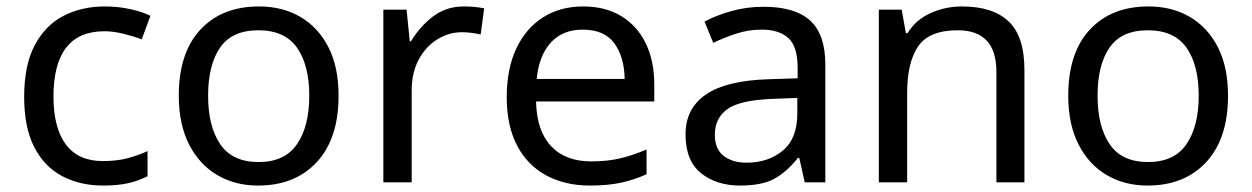

<svg xmlns="http://www.w3.org/2000/svg" viewBox="-20 -566 3886 596"><path d="M300 10Q229 10 173.5 -19Q118 -48 86.5 -109Q55 -170 55 -265Q55 -364 88 -426Q121 -488 177.5 -517Q234 -546 306 -546Q347 -546 385 -537.5Q423 -529 447 -517L420 -444Q396 -453 364 -461Q332 -469 304 -469Q146 -469 146 -266Q146 -169 184.5 -117.5Q223 -66 299 -66Q343 -66 376.5 -75Q410 -84 438 -97V-19Q411 -5 378.5 2.5Q346 10 300 10Z M1031 -269Q1031 -136 963.5 -63Q896 10 781 10Q710 10 654.5 -22.5Q599 -55 567 -117.5Q535 -180 535 -269Q535 -402 602 -474Q669 -546 784 -546Q857 -546 912.5 -513.5Q968 -481 999.5 -419.5Q1031 -358 1031 -269ZM626 -269Q626 -174 663.5 -118.5Q701 -63 783 -63Q864 -63 902 -118.5Q940 -174 940 -269Q940 -364 902 -418Q864 -472 782 -472Q700 -472 663 -418Q626 -364 626 -269Z M1420 -546Q1435 -546 1452.5 -544.5Q1470 -543 1483 -540L1472 -459Q1459 -462 1443.5 -464Q1428 -466 1414 -466Q1373 -466 1337 -443.5Q1301 -421 1279.5 -380.5Q1258 -340 1258 -286V0H1170V-536H1242L1252 -438H1256Q1282 -482 1323 -514Q1364 -546 1420 -546Z M1790 -546Q1859 -546 1908.5 -516Q1958 -486 1984.5 -431.5Q2011 -377 2011 -304V-251H1644Q1646 -160 1690.5 -112.5Q1735 -65 1815 -65Q1866 -65 1905.5 -74.5Q1945 -84 1987 -102V-25Q1946 -7 1906 1.5Q1866 10 1811 10Q1735 10 1676.5 -21Q1618 -52 1585.5 -113.5Q1553 -175 1553 -264Q1553 -352 1582.5 -415Q1612 -478 1665.5 -512Q1719 -546 1790 -546ZM1789 -474Q1726 -474 1689.5 -433.5Q1653 -393 1646 -321H1919Q1918 -389 1887 -431.5Q1856 -474 1789 -474Z M2350 -545Q2448 -545 2495 -502Q2542 -459 2542 -365V0H2478L2461 -76H2457Q2422 -32 2383.5 -11Q2345 10 2277 10Q2204 10 2156 -28.5Q2108 -67 2108 -149Q2108 -229 2171 -272.5Q2234 -316 2365 -320L2456 -323V-355Q2456 -422 2427 -448Q2398 -474 2345 -474Q2303 -474 2265 -461.5Q2227 -449 2194 -433L2167 -499Q2202 -518 2250 -531.5Q2298 -545 2350 -545ZM2376 -259Q2276 -255 2237.5 -227Q2199 -199 2199 -148Q2199 -103 2226.5 -82Q2254 -61 2297 -61Q2365 -61 2410 -98.5Q2455 -136 2455 -214V-262Z M2966 -546Q3062 -546 3111 -499.5Q3160 -453 3160 -349V0H3073V-343Q3073 -472 2953 -472Q2864 -472 2830 -422Q2796 -372 2796 -278V0H2708V-536H2779L2792 -463H2797Q2823 -505 2869 -525.5Q2915 -546 2966 -546Z M3792 -269Q3792 -136 3724.5 -63Q3657 10 3542 10Q3471 10 3415.5 -22.5Q3360 -55 3328 -117.5Q3296 -180 3296 -269Q3296 -402 3363 -474Q3430 -546 3545 -546Q3618 -546 3673.5 -513.5Q3729 -481 3760.5 -419.5Q3792 -358 3792 -269ZM3387 -269Q3387 -174 3424.5 -118.5Q3462 -63 3544 -63Q3625 -63 3663 -118.5Q3701 -174 3701 -269Q3701 -364 3663 -418Q3625 -472 3543 -472Q3461 -472 3424 -418Q3387 -364 3387 -269Z"/></svg>

Font: Noto Sans Batak
Style: Regular
Weight: 400
Designer: Monotype Design Team
Foundry: Monotype Imaging Inc.
Version: Version 2.002; ttfautohint (v1.8.4.7-5d5b)